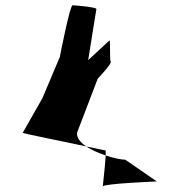

<svg xmlns="http://www.w3.org/2000/svg" viewBox="-20 -723 656 725"><path d="M66 -222C63 -219 220 -189 306 -170C283 -185 269 -203 271 -222L349 -426C354 -431 403 -483 398 -490C393 -498 398 -576 393 -570L313 -496C320 -542 344 -689 344 -689C345 -696 263 -703 254 -703C244 -703 207 -515 206 -508L140 -352ZM306 -170C326 -156 353 -145 379 -136C379 -147 380 -155 378 -155C378 -155 347 -161 306 -170ZM379 -136C377 -97 367 -10 368 -19C370 -30 580 -38 572 -38L453 -120C437 -120 409 -126 379 -136Z"/></svg>

Font: Ampere
Style: CndIta
Weight: 400
Version: Version 1